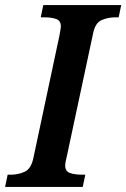

<svg xmlns="http://www.w3.org/2000/svg" viewBox="-41 -734 496 754"><path d="M-21 0 -11 -48H1Q31 -48 56 -59.5Q81 -71 90 -113L193 -597Q195 -609 196.5 -617.5Q198 -626 198 -630Q198 -653 179.5 -659.5Q161 -666 131 -666H119L129 -714H435L425 -666H413Q382 -666 357 -654.5Q332 -643 324 -600L222 -123Q219 -111 217 -100.5Q215 -90 215 -84Q215 -61 234 -54.5Q253 -48 282 -48H294L284 0Z"/></svg>

Font: Noto Serif SemiCondensed SemiBold
Style: Italic
Weight: 600
Width: 4
Italic angle: -12°
Designer: Monotype Design Team
Foundry: Monotype Imaging Inc.
Version: Version 2.014; ttfautohint (v1.8.4.7-5d5b)